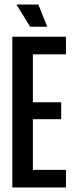

<svg xmlns="http://www.w3.org/2000/svg" viewBox="-20 -821 325 841"><path d="M34 0V-660H269V-583H124V-373H248V-299H124V-77H269V0ZM112 -704 52 -801H148L187 -704Z"/></svg>

Font: Bricolage Grotesque 48pt Condensed
Style: Regular
Weight: 400
Width: 3
Designer: Mathieu Triay
Foundry: Atelier Triay
Version: Version 1.000; ttfautohint (v1.8.4.7-5d5b);gftools[0.9.32]